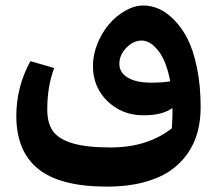

<svg xmlns="http://www.w3.org/2000/svg" viewBox="-20 -424 809 706"><path d="M507.8 -403.8Q535.6 -403.8 563.5 -391.8Q591.3 -379.9 619.6 -351.6Q647.9 -323.2 669.4 -281.5Q690.9 -239.7 704.3 -174.6Q717.8 -109.4 717.8 -29.8Q717.8 19.5 706.3 62.3Q694.8 105 668.7 142.1Q642.6 179.2 603.3 205.6Q564 231.9 505.6 247.1Q447.3 262.2 374 262.2Q200.7 262.2 120.4 197Q40 131.8 40 2Q40 -104.5 91.8 -199.2L179.2 -173.8Q153.8 -106.9 153.8 -21Q153.8 28.3 174.6 57.9Q195.3 87.4 246.6 102.8Q297.9 118.2 386.2 118.2Q522 118.2 611.8 47.9Q615.2 3.4 613.8 -26.9Q577.6 0 507.8 0Q428.7 0 375.2 -52Q321.8 -104 321.8 -181.2Q321.8 -222.7 338.4 -263.7Q355 -304.7 381.1 -335.2Q407.2 -365.7 440.9 -384.8Q474.6 -403.8 507.8 -403.8ZM536.1 -120.1Q578.6 -120.1 606 -125Q591.8 -199.7 562.3 -237.3Q532.7 -274.9 501 -274.9Q470.7 -274.9 444.8 -248.5Q418.9 -222.2 418.9 -189Q418.9 -157.2 449.7 -138.7Q480.5 -120.1 536.1 -120.1Z"/></svg>

Font: FiraGO SemiBold
Style: Italic
Weight: 600
Italic angle: -8°
Designer: bBox Type GmbH
Foundry: bBox Type GmbH
Version: Version 1.001;PS 001.001;hotconv 1.0.88;makeotf.lib2.5.64775